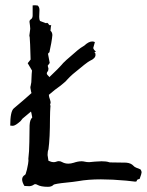

<svg xmlns="http://www.w3.org/2000/svg" viewBox="-20 -721 566 741"><path d="M165 0Q137.7 0 124 -7.8Q119.6 -10.3 116.2 -10.3Q112.8 -10.3 110.4 -8.3Q103 -2.9 92.8 -2.4L74.2 -3.4Q65.4 -18.1 65.4 -28.3Q65.4 -40 76.7 -46.4Q78.1 -47.4 78.9 -49.1Q79.6 -50.8 84 -66.9Q89.8 -93.3 89.8 -100.6L89.4 -108.4Q92.8 -134.3 93.3 -173.3Q93.3 -205.6 94.2 -237.3Q95.2 -259.3 104.5 -267.6Q103.5 -272 102.8 -276.4Q102.1 -280.8 101.3 -284.2Q100.6 -287.6 99.6 -290.5L66.9 -263.2L59.6 -253.9Q39.1 -235.4 29.3 -235.4L19.5 -236.3Q19.5 -291 33.2 -302.7Q71.3 -334.5 101.6 -361.8L100.1 -366.7L97.2 -382.3Q97.2 -387.2 98.6 -391.1Q101.6 -401.4 101.6 -420.4Q101.6 -429.7 102.3 -435.8Q103 -441.9 103.5 -448.7L86.9 -477.1L98.1 -491.2Q96.2 -563 94.7 -576.7L93.3 -583.5Q96.7 -606.4 96.7 -609.9Q96.7 -614.7 95.7 -622.3Q94.7 -629.9 93.8 -636.7Q93.8 -643.1 98.6 -646Q106 -650.4 106 -661.6V-700.2Q110.8 -700.2 115.2 -700.7L125.5 -699.7Q132.3 -693.8 132.3 -682.6L131.3 -655.8Q131.3 -646 134.3 -640.1L157.7 -631.3Q159.7 -632.8 161.6 -632.8Q163.1 -632.8 165.5 -630.4Q169.4 -623.5 173.3 -623.5Q175.8 -623.5 177.7 -625Q175.8 -616.2 175.3 -607.4Q174.8 -605.5 174.8 -602.5Q182.1 -596.2 182.1 -585.4Q182.1 -583 180.7 -572.8Q177.7 -551.8 175.5 -543.2Q173.3 -534.7 171.9 -525.4Q171.9 -519 168.7 -517.6Q165.5 -516.1 165.5 -512.2L166 -509.3L171.9 -478L164.1 -467.3L167 -456.5Q167 -448.7 163.8 -445.1Q160.6 -441.4 160.6 -438Q160.6 -433.6 166 -428.7Q168.5 -426.8 170.4 -423.3Q209 -460 217.3 -470.2Q224.6 -481 279.3 -526.9Q290 -536.1 305.2 -544.9Q322.3 -561 335.9 -561Q341.3 -561 346.2 -558.6L339.8 -535.6Q342.8 -526.9 350.6 -522L344.2 -519.5L347.7 -516.1Q348.6 -512.7 348.6 -509.3Q348.6 -495.6 327.1 -486.3Q315.9 -481 260.7 -434.6Q250.5 -425.8 238.3 -412.6Q233.4 -406.2 225.1 -399.9Q218.8 -393.6 191.4 -374L168.5 -355Q168.9 -347.2 172.9 -336.9Q175.3 -329.1 175.3 -325.7Q175.3 -321.8 173.3 -317.9Q174.8 -314.5 174.8 -310.1L174.3 -305.2Q173.3 -293.5 172.9 -265.1Q172.9 -188.5 167 -144.5Q163.6 -136.7 163.6 -122.6Q165.5 -111.8 167 -100.6Q178.2 -95.2 187.5 -95.2Q192.9 -95.2 197.8 -97.2Q202.6 -99.1 207 -99.1Q213.9 -99.1 220.2 -95.2Q231 -89.4 243.7 -89.4Q253.4 -89.4 264.2 -92.8Q281.2 -98.6 294.9 -98.6Q301.3 -98.6 307.9 -96.9Q314.5 -95.2 324.7 -95.2Q328.6 -95.2 345.7 -97.2Q365.7 -98.6 372.1 -98.6Q390.1 -98.6 400.4 -95.2Q402.3 -94.2 406.2 -94.2Q436.5 -94.2 466.8 -93.3Q485.4 -91.8 495.1 -81.1Q498.5 -76.7 506.6 -73.5Q514.6 -70.3 522 -67.4Q526.4 -62 526.4 -55.2Q526.4 -50.8 519 -30.8Q518.1 -29.8 516.6 -29.8Q508.8 -28.8 507.8 -23.4Q507.8 -20 502 -20L466.8 -23.9Q413.1 -28.8 369.6 -28.8Q319.8 -28.8 282.2 -22Q260.7 -18.6 238.8 -16.6Q189 -11.7 186 -7.3Q179.2 0 165 0Z"/></svg>

Font: Kurland
Style: Regular
Weight: 400
Designer: GGBot
Version: 0.22